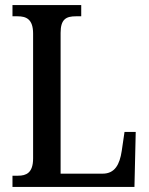

<svg xmlns="http://www.w3.org/2000/svg" viewBox="-20 -734 585 754"><path d="M29 0H508L513 -216H469L458 -141C450 -88 431 -52 383 -52H218V-605C218 -659 240 -670 278 -670H299V-714H29V-670H49C83 -670 110 -659 110 -602V-112C110 -55 83 -44 51 -44H29Z"/></svg>

Font: Noto Serif Thai Condensed Medium
Style: Regular
Weight: 500
Width: 3
Designer: Monotype Design Team
Foundry: Monotype Imaging Inc.
Version: Version 2.002